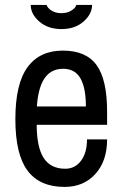

<svg xmlns="http://www.w3.org/2000/svg" viewBox="-20 -738 492 771"><path d="M349.7 -718.1Q349.7 -681.6 315.4 -651.4Q281.1 -621.2 226.8 -621.2Q172.5 -621.2 137.9 -651.4Q103.4 -681.6 103.4 -718.1H167.2Q170.3 -706.3 186.6 -695.7Q202.9 -685.1 226.5 -685.1Q250.2 -685.1 267.2 -695.9Q284.1 -706.8 286.3 -718.1ZM410.1 -289.3V-236.8H127.3Q127.7 -146 155.7 -103.2Q183.8 -60.4 242 -60.4Q281.1 -60.4 305.2 -92.3Q329.3 -124.2 329.3 -178.1H410.1Q410.1 -91.2 362.9 -39.3Q315.8 12.6 239.4 12.6Q139.4 12.6 90.6 -52.8Q41.7 -118.2 41.7 -259.6Q41.7 -401 90.4 -467.9Q139 -534.8 232.4 -534.8Q325.8 -534.8 367.9 -476.5Q410.1 -418.3 410.1 -289.3ZM128.1 -310.6H324.9Q324.9 -384.9 303 -423.3Q281.1 -461.8 233.3 -461.8Q185.5 -461.8 159.4 -424.4Q133.4 -387.1 128.1 -310.6Z"/></svg>

Font: Puralecka Narrow
Style: Regular
Weight: 400
Designer: Hector Gatti, Marcela Romero, Pablo Cosgaya and Nicolas Silva
Version: Version 1.004;PS 001.004;hotconv 1.0.70;makeotf.lib2.5.58329